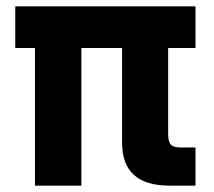

<svg xmlns="http://www.w3.org/2000/svg" viewBox="-20 -584 674 604"><path d="M90 0V-433H28V-564H595V-433H509V-163Q509 -138 517.5 -129Q526 -120 548 -120H595V0H513Q364 0 364 -135V-433H236V0Z"/></svg>

Font: Open Sauce One ExtraBold
Style: Regular
Weight: 800
Designer: Alfredo Marco Pradil
Foundry: Creative Sauce Fz LLC
Version: Version 1.477